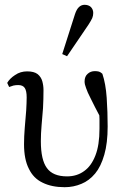

<svg xmlns="http://www.w3.org/2000/svg" viewBox="-20 -767 523 799"><path d="M249 12Q286 12 319 -2Q351 -15 376 -45Q400 -74 414 -123Q428 -171 428 -241Q428 -301 424 -360Q420 -419 406 -460Q400 -466 392 -469Q384 -471 375 -471Q357 -471 345 -460Q332 -449 332 -428Q332 -416 338 -401Q343 -385 358 -356Q372 -327 399 -276L406 -316H392Q393 -293 394 -272Q394 -251 394 -231Q394 -163 377 -120Q360 -76 330 -55Q300 -33 259 -33Q200 -33 175 -68Q150 -102 150 -179Q150 -210 153 -245Q156 -279 159 -317Q161 -354 161 -392Q161 -411 156 -429Q151 -447 136 -459Q121 -470 93 -470Q65 -470 43 -455Q20 -440 10 -422L18 -405Q27 -408 36 -411Q45 -413 56 -413Q75 -413 83 -401Q91 -389 91 -362Q91 -341 89 -307Q86 -272 83 -235Q80 -198 80 -167Q80 -104 100 -65Q119 -25 157 -7Q195 12 249 12ZM239 -542 259 -533 348 -664Q359 -681 364 -692Q368 -702 368 -713Q368 -728 358 -738Q348 -747 332 -747Q319 -747 309 -738Q299 -729 292 -708Z"/></svg>

Font: Source Serif 4 48pt
Style: Regular
Weight: 400
Designer: Frank Grie√ühammer
Foundry: Adobe Systems Incorporated
Version: Version 4.004;hotconv 1.0.116;makeotfexe 2.5.65601